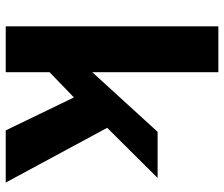

<svg xmlns="http://www.w3.org/2000/svg" viewBox="-76 -706 782 670"><g transform="rotate(90 315.0 -371.0)"><path d="M617 0 426 -354 601 -530H440L232 -302V-742H72V0H232V-153L320 -238L435 0Z"/></g></svg>

Font: 18Franklin
Style: Bold
Weight: 700
Designer: Pablo Impallari, Rodrigo Fuenzalida (Modified by Dan O. Williams)
Version: Version 0.025;PS 000.025;hotconv 1.0.88;makeotf.lib2.5.64775